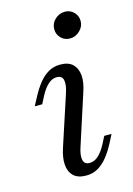

<svg xmlns="http://www.w3.org/2000/svg" viewBox="-101 -672 513 739"><g transform="rotate(-15 155.5 -302.5)"><path d="M157.3 -102.4Q146 -70.2 149.6 -50.4Q153.2 -30.6 175 -30.6Q193.5 -30.6 209.7 -45.2Q225.8 -59.7 240.3 -87.1L255.6 -116.9H284.7L266.9 -82.3Q252.4 -54.8 235.5 -33.5Q218.5 -12.1 197.6 0.4Q176.6 12.9 150 12.9Q116.9 12.9 99.6 -3.6Q82.3 -20.2 80.2 -48.8Q78.2 -77.4 90.3 -113.7L154.8 -310.5Q166.1 -343.5 162.5 -362.9Q158.9 -382.3 136.3 -382.3Q118.5 -382.3 102.4 -367.7Q86.3 -353.2 71.8 -325.8L56.5 -296H26.6L45.2 -330.6Q59.7 -358.1 76.6 -379.4Q93.5 -400.8 114.5 -413.3Q135.5 -425.8 162.1 -425.8Q195.2 -425.8 212.1 -409.3Q229 -392.7 231.5 -364.5Q233.9 -336.3 221 -299.2ZM225.8 -512.9Q204.8 -512.9 190.3 -527.4Q175.8 -541.9 175.8 -562.9Q175.8 -585.5 192.7 -601.6Q209.7 -617.7 232.3 -617.7Q253.2 -617.7 267.7 -603.2Q282.3 -588.7 282.3 -567.7Q282.3 -546 265.3 -529.4Q248.4 -512.9 225.8 -512.9Z"/></g></svg>

Font: Playfair 5pt SemiExpanded Light Light
Style: Italic
Weight: 300
Italic angle: -15.6°
Version: Version 2.203